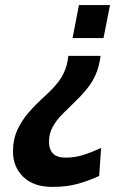

<svg xmlns="http://www.w3.org/2000/svg" viewBox="-20 -520 511 754"><path d="M375 -300.5 373 -287.5Q365.5 -240 343.2 -202.2Q321 -164.5 271 -117Q246 -93 223.5 -70.2Q201 -47.5 186.8 -21.5Q172.5 4.5 172.5 36.5Q172.5 99 237 99Q274.5 99 308 88.2Q341.5 77.5 377 61L369.5 171Q328 190 285.2 202Q242.5 214 186 214Q112 214 71.5 174.8Q31 135.5 31 74.5Q31 28 48.2 -9.8Q65.5 -47.5 93.2 -79Q121 -110.5 153 -139.5Q203 -185 221.5 -216.5Q240 -248 245.5 -281.5L248.5 -300.5ZM412 -500 386.5 -370.5H265L290 -500Z"/></svg>

Font: Cabin Condensed
Style: Bold Italic
Weight: 700
Width: 3
Italic angle: -10°
Designer: Pablo Impallari
Foundry: Pablo Impallari. http://www.impallari.com Igino Marini. http://www.ikern.com
Version: Version 3.001; ttfautohint (v1.8.3)